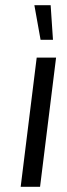

<svg xmlns="http://www.w3.org/2000/svg" viewBox="-20 -723 261 743"><path d="M135 0H60L122 -500H197ZM185 -569H137L113 -703H176Z"/></svg>

Font: Kulim Park
Style: Italic
Weight: 400
Italic angle: -8°
Designer: Noponies / Dale Sattler
Foundry: Noponies
Version: Version 1.000; ttfautohint (v1.8.3)